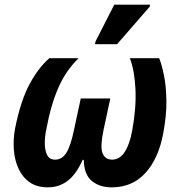

<svg xmlns="http://www.w3.org/2000/svg" viewBox="-20 -795 762 825"><path d="M186 10Q139 10 108 -11.5Q77 -33 60 -69.5Q43 -106 39.5 -151Q36 -196 45 -244Q69 -363 107 -433.5Q145 -504 192 -545H318Q263 -492 230.5 -417.5Q198 -343 179 -239Q172 -207 172.5 -177Q173 -147 183 -128Q193 -109 217 -109Q247 -109 265.5 -139Q284 -169 298 -237L327 -372H454L425 -237Q410 -167 420 -138.5Q430 -110 461 -109Q495 -109 516.5 -143Q538 -177 548 -234Q566 -332 562 -412.5Q558 -493 538 -545H664Q675 -518 684.5 -471.5Q694 -425 695 -362Q696 -299 681 -220Q661 -114 605 -52Q549 10 460 10Q408 10 374.5 -17.5Q341 -45 340 -108H335Q307 -45 270 -17.5Q233 10 186 10ZM388 -605 391 -618 471 -775H625L623 -766L483 -605Z"/></svg>

Font: Noto Sans Condensed
Style: Bold Italic
Weight: 700
Width: 3
Italic angle: -12°
Designer: Monotype Design Team
Foundry: Monotype Imaging Inc.
Version: Version 2.013; ttfautohint (v1.8.4.7-5d5b)